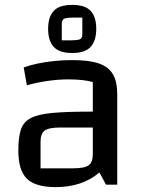

<svg xmlns="http://www.w3.org/2000/svg" viewBox="-20 -756 585 786"><path d="M208 10Q125 10 90 -24.5Q55 -59 55 -140Q55 -192 65 -224Q75 -256 105 -272Q135 -288 192.5 -293.5Q250 -299 345 -299H390V-234H227Q180 -234 163 -221.5Q146 -209 146 -176V-67H280Q326 -67 343 -79.5Q360 -92 360 -125V-420Q323 -431 259 -431Q220 -431 177 -425Q134 -419 90 -407L77 -480Q102 -489 135 -496Q168 -503 204.5 -506.5Q241 -510 276 -510Q344 -510 384 -496.5Q424 -483 442 -452.5Q460 -422 460 -370V0H414L387 -50Q317 10 208 10ZM276 -539Q223 -539 200 -564Q177 -589 177 -638Q177 -687 200 -711.5Q223 -736 276 -736Q328 -736 351 -711.5Q374 -687 374 -638Q374 -589 351 -564Q328 -539 276 -539ZM233 -591H275Q294 -591 305.5 -594.5Q317 -598 317 -617V-684H278Q258 -684 245.5 -680.5Q233 -677 233 -659Z"/></svg>

Font: Changa ExtraLight
Style: Regular
Weight: 400
Version: Version 3.002; ttfautohint (v1.8.2)